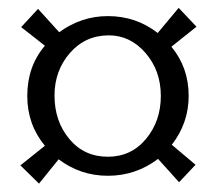

<svg xmlns="http://www.w3.org/2000/svg" viewBox="-20 -566 540 478"><path d="M115.7 -328.1Q115.7 -264.2 152.6 -220Q189.5 -175.8 248.5 -175.8Q306.6 -175.8 343.5 -220.2Q380.4 -264.6 380.4 -327.1Q380.4 -390.1 342.3 -434.1Q304.2 -478 251 -478Q192.4 -478 154.1 -434.1Q115.7 -390.1 115.7 -328.1ZM248.5 -128.4Q180.2 -128.4 126 -169.4L77.1 -108.9L30.8 -154.3L91.8 -203.1Q47.9 -255.9 47.9 -327.1Q47.9 -400.9 91.8 -452.1L32.7 -498.5L74.7 -543.9L127.4 -485.8Q182.6 -525.9 248.5 -525.9Q318.8 -525.9 372.6 -483.9L424.8 -546.4L469.2 -499.5L406.7 -449.7Q449.7 -397.9 449.7 -327.1Q449.7 -259.8 407.7 -205.6L466.8 -155.8L425.8 -112.3L373.5 -170.4Q317.9 -128.4 248.5 -128.4Z"/></svg>

Font: Linux Biolinum G
Style: Regular
Weight: 400
Designer: Philipp H. Poll
Foundry: Philipp H. Poll
Version: Version 1.1.0 ; ttfautohint (v1.6)